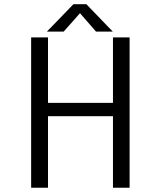

<svg xmlns="http://www.w3.org/2000/svg" viewBox="-20 -874 750 894"><path d="M505 -727H427L352.5 -812.5L276.5 -727H198.5L322 -854.5H382ZM506 -700H583.5V0H506V-333H203.5V0H125V-700H203.5V-395H506Z"/></svg>

Font: League Mono Light
Style: Regular
Weight: 300
Width: 6
Designer: Tyler Finck
Foundry: The League of Moveable Type / Tyler Finck
Version: Version 2.210